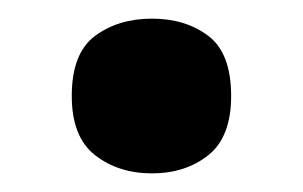

<svg xmlns="http://www.w3.org/2000/svg" viewBox="-20 -224 325 206"><path d="M143 -38Q107 -38 82 -57.5Q57 -77 57 -121Q57 -167 82 -185.5Q107 -204 143 -204Q179 -204 203.5 -185.5Q228 -167 228 -121Q228 -77 203.5 -57.5Q179 -38 143 -38Z"/></svg>

Font: Noto Sans Tamil UI
Style: Regular
Weight: 400
Designer: Jelle Bosma - Monotype Design Team
Foundry: Monotype Imaging Inc.
Version: Version 2.004